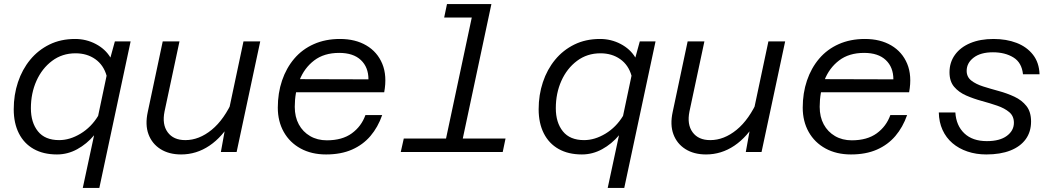

<svg xmlns="http://www.w3.org/2000/svg" viewBox="-20 -753 5240 951"><path d="M352 -560Q407 -560 454.5 -535Q502 -510 527 -468L549 -548H627L472 178H390L446 -83Q410 -40 362.5 -14Q315 12 262 12Q195 12 147 -15Q99 -42 73.5 -92.5Q48 -143 48 -212Q48 -283 69 -346Q90 -409 129.5 -457Q169 -505 225 -532.5Q281 -560 352 -560ZM273 -59Q326 -59 379 -91Q432 -123 466 -179L508 -378Q493 -431 452 -460Q411 -489 354 -489Q288 -489 238 -451.5Q188 -414 160.5 -352.5Q133 -291 133 -217Q133 -146 168 -102.5Q203 -59 273 -59Z M869 -548 795 -201Q782 -137 810.5 -98Q839 -59 898 -59Q966 -59 1028.5 -110Q1091 -161 1136 -263L1129 -157Q1082 -75 1017.5 -31.5Q953 12 877 12Q817 12 775 -14.5Q733 -41 715.5 -88Q698 -135 712 -199L786 -548ZM1269 -548 1152 0H1074L1098 -133L1186 -548Z M1595 12Q1523 12 1469 -17.5Q1415 -47 1385.5 -99.5Q1356 -152 1356 -220Q1356 -292 1377 -354Q1398 -416 1437.5 -462.5Q1477 -509 1534.5 -534.5Q1592 -560 1664 -560Q1740 -560 1794.5 -528Q1849 -496 1873.5 -437Q1898 -378 1883 -296H1429L1444 -361L1805 -360Q1805 -420 1767.5 -455.5Q1730 -491 1660 -491Q1585 -491 1536 -453.5Q1487 -416 1463.5 -355.5Q1440 -295 1440 -224Q1440 -174 1460 -137Q1480 -100 1516 -79Q1552 -58 1599 -58Q1675 -58 1722.5 -92.5Q1770 -127 1790 -183H1873Q1852 -123 1815 -79.5Q1778 -36 1723.5 -12Q1669 12 1595 12Z M2175 0 2331 -733H2414L2258 0ZM1965 0 1980 -67H2484L2470 0ZM2180 -666 2194 -733H2372L2358 -666Z M2952 -560Q3007 -560 3054.5 -535Q3102 -510 3127 -468L3149 -548H3227L3072 178H2990L3046 -83Q3010 -40 2962.5 -14Q2915 12 2862 12Q2795 12 2747 -15Q2699 -42 2673.5 -92.5Q2648 -143 2648 -212Q2648 -283 2669 -346Q2690 -409 2729.5 -457Q2769 -505 2825 -532.5Q2881 -560 2952 -560ZM2873 -59Q2926 -59 2979 -91Q3032 -123 3066 -179L3108 -378Q3093 -431 3052 -460Q3011 -489 2954 -489Q2888 -489 2838 -451.5Q2788 -414 2760.5 -352.5Q2733 -291 2733 -217Q2733 -146 2768 -102.5Q2803 -59 2873 -59Z M3469 -548 3395 -201Q3382 -137 3410.5 -98Q3439 -59 3498 -59Q3566 -59 3628.5 -110Q3691 -161 3736 -263L3729 -157Q3682 -75 3617.5 -31.5Q3553 12 3477 12Q3417 12 3375 -14.5Q3333 -41 3315.5 -88Q3298 -135 3312 -199L3386 -548ZM3869 -548 3752 0H3674L3698 -133L3786 -548Z M4195 12Q4123 12 4069 -17.5Q4015 -47 3985.5 -99.5Q3956 -152 3956 -220Q3956 -292 3977 -354Q3998 -416 4037.5 -462.5Q4077 -509 4134.5 -534.5Q4192 -560 4264 -560Q4340 -560 4394.5 -528Q4449 -496 4473.5 -437Q4498 -378 4483 -296H4029L4044 -361L4405 -360Q4405 -420 4367.5 -455.5Q4330 -491 4260 -491Q4185 -491 4136 -453.5Q4087 -416 4063.5 -355.5Q4040 -295 4040 -224Q4040 -174 4060 -137Q4080 -100 4116 -79Q4152 -58 4199 -58Q4275 -58 4322.5 -92.5Q4370 -127 4390 -183H4473Q4452 -123 4415 -79.5Q4378 -36 4323.5 -12Q4269 12 4195 12Z M4865 12Q4815 12 4772 -2.5Q4729 -17 4697.5 -44Q4666 -71 4648.5 -109.5Q4631 -148 4630 -196H4712Q4716 -131 4756.5 -92.5Q4797 -54 4868 -54Q4932 -54 4967 -80Q5002 -106 5002 -145Q5002 -178 4979 -197.5Q4956 -217 4919.5 -229.5Q4883 -242 4842.5 -253Q4802 -264 4765.5 -280Q4729 -296 4706 -323Q4683 -350 4683 -395Q4683 -444 4710 -481.5Q4737 -519 4786 -539.5Q4835 -560 4901 -560Q4965 -560 5015.5 -540.5Q5066 -521 5096.5 -482Q5127 -443 5129 -385H5047Q5041 -443 4999.5 -468.5Q4958 -494 4898 -494Q4837 -494 4802.5 -467.5Q4768 -441 4768 -402Q4768 -372 4791 -354Q4814 -336 4850.5 -324.5Q4887 -313 4927.5 -302Q4968 -291 5004.5 -274Q5041 -257 5064 -228Q5087 -199 5087 -151Q5087 -100 5060.5 -63.5Q5034 -27 4984.5 -7.5Q4935 12 4865 12Z"/></svg>

Font: Azeret Mono Thin Light
Style: Italic
Weight: 300
Italic angle: -12°
Version: Version 1.002